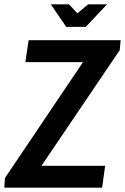

<svg xmlns="http://www.w3.org/2000/svg" viewBox="-33 -873 581 893"><path d="M-13 0 -10 -45 353 -584H85L100 -686H528L524 -640L160 -102H456L442 0ZM275 -748 203 -853H288L327 -811L377 -853H465L366 -748Z"/></svg>

Font: Archivo Narrow SemiBold
Style: Italic
Weight: 600
Italic angle: -8°
Designer: Hector Gatti
Foundry: Omnibus-Type
Version: Version 3.002